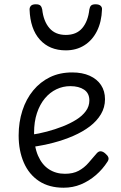

<svg xmlns="http://www.w3.org/2000/svg" viewBox="-20 -857 566 896"><path d="M277 19Q209 19 162 -12Q115 -43 91 -98.5Q67 -154 67 -225Q67 -287 84.5 -341Q102 -395 135 -435Q168 -475 213.5 -497Q259 -519 317 -519Q364 -519 398.5 -503.5Q433 -488 451.5 -460Q470 -432 470 -394Q470 -356 451 -324Q432 -292 399 -267Q366 -242 322.5 -223Q279 -204 229.5 -191Q180 -178 128 -171L126 -228Q161 -233 199 -243Q237 -253 272.5 -267Q308 -281 336 -298.5Q364 -316 380.5 -338.5Q397 -361 397 -388Q397 -422 372.5 -438.5Q348 -455 308 -455Q274 -455 243.5 -440.5Q213 -426 189.5 -398Q166 -370 152.5 -329.5Q139 -289 139 -237Q139 -173 157.5 -130.5Q176 -88 208.5 -67Q241 -46 283 -46Q321 -46 347 -60Q373 -74 392.5 -96.5Q412 -119 430 -140Q440 -152 450.5 -151Q461 -150 471 -141Q482 -132 485.5 -123Q489 -114 482 -103Q459 -67 427 -39.5Q395 -12 357.5 3.5Q320 19 277 19ZM287 -622Q211 -622 166 -672Q121 -722 118 -813Q118 -823 124.5 -830Q131 -837 147 -837Q163 -837 169 -830.5Q175 -824 177 -813Q183 -758 210.5 -726Q238 -694 287 -694Q337 -694 364 -726Q391 -758 397 -813Q399 -825 405 -831Q411 -837 426 -837Q442 -837 449.5 -830Q457 -823 456 -813Q454 -755 432.5 -712Q411 -669 373.5 -645.5Q336 -622 287 -622Z"/></svg>

Font: Playwrite GB S Light
Style: Regular
Weight: 300
Designer: Veronika Burian, José Scaglione
Foundry: TypeTogether
Version: Version 1.002